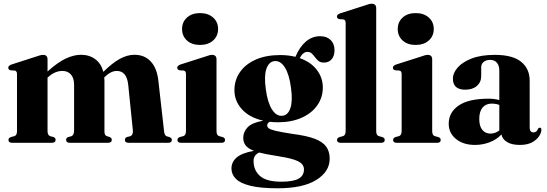

<svg xmlns="http://www.w3.org/2000/svg" viewBox="-20 -769 2944 1034"><path d="M236 -449.5V-384Q291 -433.5 334.5 -453.8Q378 -474 415.5 -474Q461 -474 493 -450.2Q525 -426.5 536.5 -382Q585 -430 625.2 -452Q665.5 -474 704 -474Q759 -474 792.5 -437.2Q826 -400.5 833 -333L863.5 -63Q865.5 -39 878 -35L892.5 -31Q905.5 -26 905.5 -15.5Q905.5 0 886 0H672.5Q652.5 0 652.5 -16Q652.5 -26 663.5 -31L680 -35Q698 -41 695.5 -67L670.5 -312.5Q662.5 -387 609 -387Q577.5 -387 544.5 -355L541.5 -352Q542.5 -343 542.5 -333.5V-62Q542.5 -49 545.8 -43.5Q549 -38 556.5 -35.5L571 -31Q582 -26 582 -16Q582 0 561 0H356Q336 0 336 -16Q336 -26 347 -31L363.5 -35Q379 -40.5 379 -66V-312.5Q379 -348.5 362 -367.8Q345 -387 316 -387Q276 -387 239.5 -354L236 -351V-63.5Q236 -40.5 250.5 -35.5L268.5 -31Q279.5 -26 279.5 -16Q279.5 0 259 0H45.5Q25.5 0 25.5 -15.5Q25.5 -26 39 -31L58 -36Q71.5 -40.5 71.5 -62.5V-369.5Q71.5 -387 59.5 -389L36.5 -390.5Q24.5 -393.5 24.5 -404.5Q24.5 -415 41.5 -421.5L173.5 -464Q199 -473.5 212 -473.5Q236 -473.5 236 -449.5Z M1057 -527Q1013 -527 986.8 -551Q960.5 -575 960.5 -613Q960.5 -650.5 987 -674.5Q1013.5 -698.5 1057 -698.5Q1101 -698.5 1127.8 -674.5Q1154.5 -650.5 1154.5 -613Q1154.5 -575 1127.8 -551Q1101 -527 1057 -527ZM1146 -449.5V-63.5Q1146 -40 1160 -36L1178.5 -31Q1192 -26.5 1192 -15.5Q1192 0 1172.5 0H955Q935.5 0 935.5 -15.5Q935.5 -26 948.5 -31L967.5 -36Q981.5 -40.5 981.5 -63.5V-370.5Q981.5 -387 969 -389L947 -390.5Q934.5 -393.5 934.5 -404.5Q934.5 -415 951.5 -421.5L1083 -463.5Q1110 -473.5 1121.5 -473.5Q1146 -473.5 1146 -449.5Z M1554.5 -48Q1630 -38.5 1674 -22Q1718 -5.5 1736.8 20.8Q1755.5 47 1755.5 85.5Q1755.5 155.5 1683.2 200.2Q1611 245 1475.5 245Q1383 245 1328.5 231.5Q1274 218 1250.2 194Q1226.5 170 1226.5 138.5Q1226.5 104 1253.8 79.8Q1281 55.5 1347.5 43Q1315.5 31 1302.8 14Q1290 -3 1290 -27Q1290 -59 1313.8 -83.8Q1337.5 -108.5 1398 -119Q1324 -135.5 1283.2 -180.2Q1242.5 -225 1242.5 -283Q1242.5 -338 1272.5 -381Q1302.5 -424 1357.8 -448.2Q1413 -472.5 1489 -472.5Q1533 -472.5 1571 -463Q1593.5 -516.5 1627.2 -545.2Q1661 -574 1704 -574Q1739.5 -574 1760.5 -553.8Q1781.5 -533.5 1781.5 -498.5Q1781.5 -468 1766.2 -450Q1751 -432 1724 -432Q1706 -432 1695.2 -440.8Q1684.5 -449.5 1676.5 -460.8Q1668.5 -472 1659.2 -480.8Q1650 -489.5 1635.5 -489.5Q1611.5 -489.5 1594 -456Q1654 -435 1686.2 -392.8Q1718.5 -350.5 1718.5 -298Q1718.5 -243.5 1688.2 -201Q1658 -158.5 1603.5 -134.5Q1549 -110.5 1477.5 -110.5Q1454 -110.5 1432 -113Q1419 -105.5 1419 -93Q1419 -85 1427.2 -78.2Q1435.5 -71.5 1464.2 -64.5Q1493 -57.5 1554.5 -48ZM1458.5 -440Q1427.5 -436.5 1414.5 -397.8Q1401.5 -359 1411.5 -288.5Q1421 -216.5 1444.8 -179.5Q1468.5 -142.5 1500.5 -145.5Q1531 -148.5 1544 -187.2Q1557 -226 1547 -297Q1537.5 -369 1514 -406Q1490.5 -443 1458.5 -440ZM1345.5 97.5Q1345.5 148.5 1380.5 179Q1415.5 209.5 1494.5 209.5Q1560 209.5 1588.5 193Q1617 176.5 1617 143.5Q1617 125 1603.8 112Q1590.5 99 1557.8 89Q1525 79 1466 70Q1410 61.5 1376 52.5Q1345.5 66 1345.5 97.5Z M2006 -725V-63.5Q2006 -40 2020 -36L2038.5 -31Q2052 -26.5 2052 -15.5Q2052 0 2032 0H1814.5Q1795 0 1795 -15.5Q1795 -26 1809 -31L1827.5 -36Q1841.5 -40.5 1841.5 -63.5V-646Q1841.5 -662.5 1829 -664.5L1807 -666Q1794.5 -669 1794.5 -680Q1794.5 -691 1811.5 -697L1943 -739Q1970 -749 1981 -749Q2006 -749 2006 -725Z M2218.5 -527Q2174.5 -527 2148.2 -551Q2122 -575 2122 -613Q2122 -650.5 2148.5 -674.5Q2175 -698.5 2218.5 -698.5Q2262.5 -698.5 2289.2 -674.5Q2316 -650.5 2316 -613Q2316 -575 2289.2 -551Q2262.5 -527 2218.5 -527ZM2307.5 -449.5V-63.5Q2307.5 -40 2321.5 -36L2340 -31Q2353.5 -26.5 2353.5 -15.5Q2353.5 0 2334 0H2116.5Q2097 0 2097 -15.5Q2097 -26 2110 -31L2129 -36Q2143 -40.5 2143 -63.5V-370.5Q2143 -387 2130.5 -389L2108.5 -390.5Q2096 -393.5 2096 -404.5Q2096 -415 2113 -421.5L2244.5 -463.5Q2271.5 -473.5 2283 -473.5Q2307.5 -473.5 2307.5 -449.5Z M2396.5 -102.5Q2396.5 -164 2450.2 -200.8Q2504 -237.5 2611 -237.5Q2644 -237.5 2669 -230V-389Q2669 -416 2656 -431.2Q2643 -446.5 2620 -446.5Q2597 -446.5 2584.2 -435.2Q2571.5 -424 2571.5 -407.5V-359.5Q2571.5 -326.5 2548.2 -306.2Q2525 -286 2485.5 -286Q2419 -286 2419 -346Q2419 -375.5 2444.5 -405Q2470 -434.5 2520.2 -454Q2570.5 -473.5 2645.5 -473.5Q2740 -473.5 2786.2 -436.5Q2832.5 -399.5 2832.5 -334V-82.5Q2832.5 -56 2853 -56Q2870.5 -56 2877.5 -75.5Q2881.5 -81.5 2886.5 -81.5Q2895.5 -81.5 2895.5 -69.5Q2895.5 -54.5 2883.2 -35.5Q2871 -16.5 2845.5 -2.5Q2820 11.5 2779.5 11.5Q2736 11.5 2710.8 -4Q2685.5 -19.5 2680.5 -45Q2655 -17.5 2617.2 -3Q2579.5 11.5 2538 11.5Q2475 11.5 2435.8 -20.5Q2396.5 -52.5 2396.5 -102.5ZM2561 -128.5Q2561 -89 2577.8 -69.2Q2594.5 -49.5 2621 -49.5Q2647 -49.5 2669 -66.5V-204Q2650 -211 2628 -211Q2596.5 -211 2578.8 -189.8Q2561 -168.5 2561 -128.5Z"/></svg>

Font: Fraunces 72pt
Style: Bold
Weight: 700
Version: Version 1.000;[b76b70a41]